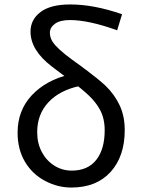

<svg xmlns="http://www.w3.org/2000/svg" viewBox="-20 -829 634 862"><path d="M184 -16Q126 -46 92.5 -102Q59 -158 59 -233Q59 -333 122.5 -401Q186 -469 294 -495L338 -443Q248 -424 197.5 -370Q147 -316 147 -236Q147 -185 168 -146Q189 -107 224.5 -85Q260 -63 302 -63Q374 -63 412 -111Q450 -159 450 -244Q450 -297 429 -336Q410 -371 378 -401Q346 -431 298 -467Q240 -509 212 -531Q117 -604 117 -687Q117 -741 162 -775Q207 -809 295 -809Q402 -809 528 -765L506 -693Q378 -739 294 -739Q250 -739 227 -722.5Q204 -706 204 -682Q204 -653 227 -627Q245 -607 272.5 -585Q300 -563 344 -532Q351 -526 357 -522Q363 -518 367 -515Q419 -476 454 -444Q495 -404 517.5 -355.5Q540 -307 540 -245Q540 -127 476.5 -57Q413 13 300 13Q240 13 184 -16Z"/></svg>

Font: Merged Yaku Han JP
Style: Regular
Weight: 400
Designer: Ryoko NISHIZUKA 西塚涼子 (kana, bopomofo & ideographs); Paul D. Hunt (Latin, Greek & Cyrillic); Sandoll Communications 산돌커뮤니
Foundry: Adobe
Version: Version 2.004